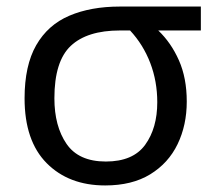

<svg xmlns="http://www.w3.org/2000/svg" viewBox="-20 -556 657 586"><path d="M550 -246Q550 -174 522 -116Q494 -58 438.5 -24Q383 10 301 10Q190 10 122.5 -58Q55 -126 55 -256Q55 -356 90.5 -418Q126 -480 191.5 -508Q257 -536 346 -536H593V-463H463Q502 -426 526 -372Q550 -318 550 -246ZM146 -256Q146 -171 183 -117Q220 -63 303 -63Q386 -63 423 -114Q460 -165 460 -244Q460 -308 438.5 -364Q417 -420 377 -463H346Q246 -463 196 -416Q146 -369 146 -256Z"/></svg>

Font: Apis
Style: Regular
Weight: 400
Designer: Monotype Design Team
Foundry: Monotype Imaging Inc.
Version: Version 2.000; build 0001